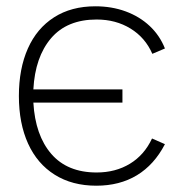

<svg xmlns="http://www.w3.org/2000/svg" viewBox="-20 -575 579 610"><path d="M286 15Q360 15 415 -18.2Q470 -51.5 504 -117L463 -135Q438.5 -82.5 392.8 -54.8Q347 -27 287 -27Q194 -27 143 -86Q92 -145 86 -249H369V-291H86Q91.5 -394 142.2 -453.5Q193 -513 287 -513Q348 -513 394.8 -484.2Q441.5 -455.5 464 -404L504 -421Q487.5 -462.5 455.5 -492.5Q423.5 -522.5 379.2 -538.8Q335 -555 283 -555Q206.5 -555 151.8 -520Q97 -485 68.5 -420.8Q40 -356.5 40 -270Q40 -183 69.2 -118.8Q98.5 -54.5 154 -19.8Q209.5 15 286 15Z"/></svg>

Font: Hauora
Style: Regular
Weight: 400
Designer: Wayne Shih
Foundry: WCYS
Version: Version 1.001